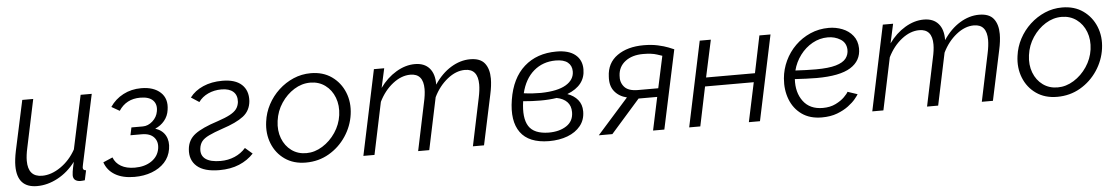

<svg xmlns="http://www.w3.org/2000/svg" viewBox="-32 -845 6807 1170"><g transform="rotate(-5 3371.0 -260.5)"><path d="M159 10Q37 10 37 -124Q37 -162 48 -215L114 -521H181L119 -227Q109 -182 109 -149Q109 -50 195 -50Q251 -50 308 -89Q365 -128 401 -193L471 -521H539L448 -96Q447 -90 446 -85Q445 -80 445 -77Q445 -61 464 -60L451 0Q442 1 435.5 1.5Q429 2 423 2Q380 0 380 -37Q380 -44 382 -59Q384 -74 394 -118Q348 -57 285.5 -23.5Q223 10 159 10Z M755 6Q683 6 636.5 -21.5Q590 -49 573 -99L631 -124Q644 -89 677.5 -69.5Q711 -50 762 -50Q823 -50 864 -78Q905 -106 913 -153Q920 -195 896 -222Q872 -249 821 -249H752L762 -296H832Q864 -296 891.5 -320.5Q919 -345 925 -380Q933 -422 909 -447Q885 -472 831 -472Q745 -472 700 -403L651 -431Q682 -477 731.5 -503Q781 -529 842 -529Q918 -529 960 -490Q1002 -451 991 -383Q986 -346 963 -318Q940 -290 906 -276Q950 -261 968.5 -226.5Q987 -192 979 -145Q971 -97 940 -63.5Q909 -30 861 -12Q813 6 755 6Z M1274 10Q1181 10 1137 -28.5Q1093 -67 1099 -133Q1104 -190 1148 -223.5Q1192 -257 1289 -288Q1337 -304 1365 -319Q1393 -334 1406 -351.5Q1419 -369 1422 -394Q1425 -435 1400.5 -457Q1376 -479 1328 -479Q1284 -479 1247 -462Q1210 -445 1188 -414L1139 -446Q1169 -486 1220.5 -508.5Q1272 -531 1338 -531Q1417 -531 1456.5 -494.5Q1496 -458 1492 -394Q1487 -335 1443.5 -301.5Q1400 -268 1314 -240Q1261 -222 1230 -207Q1199 -192 1185.5 -174.5Q1172 -157 1169 -131Q1164 -89 1194 -67Q1224 -45 1286 -45Q1332 -45 1372 -62Q1412 -79 1440 -111L1484 -73Q1448 -34 1395.5 -12Q1343 10 1274 10Z M1803 10Q1728 10 1675 -27Q1622 -64 1597.5 -125.5Q1573 -187 1583 -259Q1590 -314 1616 -363Q1642 -412 1682.5 -449.5Q1723 -487 1773 -508.5Q1823 -530 1879 -530Q1954 -530 2007 -492.5Q2060 -455 2085 -393.5Q2110 -332 2100 -259Q2090 -187 2049 -125.5Q2008 -64 1944.5 -27Q1881 10 1803 10ZM1811 -47Q1862 -47 1909.5 -76.5Q1957 -106 1989.5 -154.5Q2022 -203 2030 -260Q2038 -319 2019.5 -367.5Q2001 -416 1962 -444.5Q1923 -473 1871 -473Q1819 -473 1772.5 -444Q1726 -415 1693.5 -366.5Q1661 -318 1653 -258Q1645 -199 1663.5 -151Q1682 -103 1720.5 -75Q1759 -47 1811 -47Z M2265 -521H2328L2302 -403Q2344 -462 2401 -496Q2458 -530 2516 -530Q2574 -530 2605 -494.5Q2636 -459 2635 -394Q2679 -460 2736.5 -495Q2794 -530 2854 -530Q2916 -530 2943 -495.5Q2970 -461 2970 -402Q2970 -359 2958 -305L2893 0H2825L2886 -291Q2896 -338 2896 -372Q2896 -468 2817 -468Q2762 -468 2709.5 -426Q2657 -384 2625 -318L2558 0H2490L2551 -291Q2562 -339 2562 -374Q2562 -468 2483 -468Q2428 -468 2375.5 -427Q2323 -386 2290 -319L2223 0H2155Z M3290 9Q3167 8 3116 -62.5Q3065 -133 3086 -262Q3107 -393 3184.5 -462Q3262 -531 3382 -531Q3457 -531 3497 -498.5Q3537 -466 3537 -409Q3537 -310 3426 -267Q3466 -253 3489.5 -224.5Q3513 -196 3513 -154Q3513 -102 3483.5 -65.5Q3454 -29 3404 -10Q3354 9 3290 9ZM3373 -477Q3294 -477 3238.5 -429.5Q3183 -382 3162 -295Q3191 -291 3217 -289.5Q3243 -288 3267 -288Q3369 -290 3420 -320.5Q3471 -351 3471 -402Q3471 -437 3446.5 -457Q3422 -477 3373 -477ZM3293 -43Q3359 -43 3402 -71.5Q3445 -100 3445 -155Q3445 -194 3422.5 -217.5Q3400 -241 3359 -249Q3314 -242 3260 -242Q3208 -242 3154 -247Q3139 -145 3171 -94.5Q3203 -44 3293 -43Z M3595 0 3786 -215Q3739 -226 3711 -260Q3683 -294 3687 -351Q3690 -434 3753 -478.5Q3816 -523 3915 -523Q3963 -523 4001.5 -514.5Q4040 -506 4065 -496Q4090 -486 4099 -482L3996 0H3927L3970 -202H3856L3678 0ZM3856 -254H3981L4023 -449Q4023 -449 3991 -459.5Q3959 -470 3907 -470Q3840 -470 3798 -438Q3756 -406 3753 -352Q3749 -311 3773.5 -282.5Q3798 -254 3856 -254Z M4148 0 4258 -521H4326L4277 -294H4576L4623 -521H4691L4581 0H4513L4564 -240H4266L4216 0Z M4959 10Q4886 10 4837 -25Q4788 -60 4765.5 -118.5Q4743 -177 4749 -247Q4754 -303 4778 -354Q4802 -405 4842 -444.5Q4882 -484 4934.5 -507Q4987 -530 5048 -530Q5091 -530 5130.5 -514.5Q5170 -499 5195 -467.5Q5220 -436 5221 -390Q5222 -314 5156 -273Q5090 -232 4948 -232Q4917 -232 4884.5 -233.5Q4852 -235 4815 -237Q4810 -155 4850.5 -101Q4891 -47 4970 -47Q5015 -47 5048.5 -63.5Q5082 -80 5102.5 -100.5Q5123 -121 5128 -132L5188 -112Q5183 -103 5167 -83.5Q5151 -64 5122.5 -42.5Q5094 -21 5053.5 -5.5Q5013 10 4959 10ZM5037 -473Q4987 -473 4943 -448.5Q4899 -424 4867.5 -382Q4836 -340 4823 -289Q4857 -287 4887.5 -286Q4918 -285 4948 -285Q5026 -285 5070.5 -298Q5115 -311 5133 -334.5Q5151 -358 5150 -389Q5148 -431 5114 -452Q5080 -473 5037 -473Z M5378 -521H5441L5415 -403Q5457 -462 5514 -496Q5571 -530 5629 -530Q5687 -530 5718 -494.5Q5749 -459 5748 -394Q5792 -460 5849.5 -495Q5907 -530 5967 -530Q6029 -530 6056 -495.5Q6083 -461 6083 -402Q6083 -359 6071 -305L6006 0H5938L5999 -291Q6009 -338 6009 -372Q6009 -468 5930 -468Q5875 -468 5822.5 -426Q5770 -384 5738 -318L5671 0H5603L5664 -291Q5675 -339 5675 -374Q5675 -468 5596 -468Q5541 -468 5488.5 -427Q5436 -386 5403 -319L5336 0H5268Z M6399 10Q6324 10 6271 -27Q6218 -64 6193.5 -125.5Q6169 -187 6179 -259Q6186 -314 6212 -363Q6238 -412 6278.5 -449.5Q6319 -487 6369 -508.5Q6419 -530 6475 -530Q6550 -530 6603 -492.5Q6656 -455 6681 -393.5Q6706 -332 6696 -259Q6686 -187 6645 -125.5Q6604 -64 6540.5 -27Q6477 10 6399 10ZM6407 -47Q6458 -47 6505.5 -76.5Q6553 -106 6585.5 -154.5Q6618 -203 6626 -260Q6634 -319 6615.5 -367.5Q6597 -416 6558 -444.5Q6519 -473 6467 -473Q6415 -473 6368.5 -444Q6322 -415 6289.5 -366.5Q6257 -318 6249 -258Q6241 -199 6259.5 -151Q6278 -103 6316.5 -75Q6355 -47 6407 -47Z"/></g></svg>

Font: Raleway
Style: Italic
Weight: 400
Italic angle: -12°
Designer: Matt McInerney, Pablo Impallari, Rodrigo Fuenzalida
Foundry: Matt McInerney, Pablo Impallari, Rodrigo Fuenzalida
Version: Version 4.026